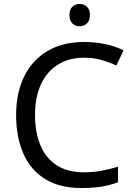

<svg xmlns="http://www.w3.org/2000/svg" viewBox="-20 -935 672 965"><path d="M403 -645Q327 -645 271.5 -610.5Q216 -576 186 -511.5Q156 -447 156 -357Q156 -269 183.5 -204Q211 -139 265.5 -104Q320 -69 402 -69Q449 -69 491 -77Q533 -85 573 -97V-19Q533 -4 490.5 3Q448 10 389 10Q280 10 207 -35Q134 -80 97.5 -163Q61 -246 61 -358Q61 -466 100.5 -548.5Q140 -631 217 -677.5Q294 -724 404 -724Q459 -724 510 -713Q561 -702 601 -682L565 -606Q532 -621 491.5 -633Q451 -645 403 -645ZM381 -915Q401 -915 416.5 -901.5Q432 -888 432 -859Q432 -831 416.5 -817Q401 -803 381 -803Q359 -803 344 -817Q329 -831 329 -859Q329 -888 344 -901.5Q359 -915 381 -915Z"/></svg>

Font: Noto Sans Cherokee
Style: Regular
Weight: 400
Designer: Monotype Design Team
Foundry: Monotype Imaging Inc.
Version: Version 2.001